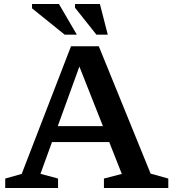

<svg xmlns="http://www.w3.org/2000/svg" viewBox="-20 -936 858 956"><path d="M210 -228.5V-308H565.5V-228.5ZM730 -71.5 818 -47V0H497.5V-47L586.5 -70L362.5 -637H387L181.5 -70.5L269 -47V0H6V-47L88 -70L333.5 -705.5H472ZM362.5 -763.5H302L139.5 -894.5V-916H273.5ZM516.5 -763.5H460L353.5 -897.5V-916H477.5Z"/></svg>

Font: Newsreader 9pt Medium
Style: Regular
Weight: 500
Designer: Hugues Gentile
Foundry: Production Type
Version: Version 1.003